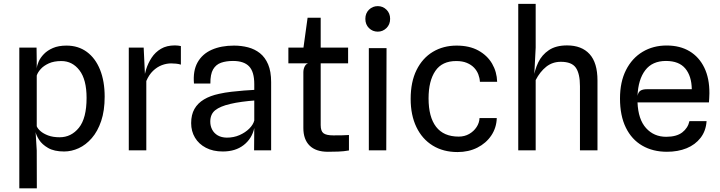

<svg xmlns="http://www.w3.org/2000/svg" viewBox="-20 -798 3820 1019"><path d="M320.5 6Q267.5 6 235.2 -12.8Q203 -31.5 187.5 -56Q172 -80.5 169 -97L139.5 -102L175 -128Q179.5 -116 194.5 -102.5Q209.5 -89 235.2 -79.2Q261 -69.5 296.5 -69.5Q358 -69.5 398.8 -120Q439.5 -170.5 439.5 -278.5Q439.5 -375.5 401.8 -424.8Q364 -474 305.5 -474Q266 -474 238.8 -461.5Q211.5 -449 195.8 -431.2Q180 -413.5 175 -397V-434Q176 -450 185 -470.8Q194 -491.5 212.8 -511Q231.5 -530.5 261 -543.2Q290.5 -556 333 -556Q395.5 -556 441 -522.5Q486.5 -489 511 -428Q535.5 -367 535.5 -285Q535.5 -210.5 517 -155.8Q498.5 -101 467.2 -65Q436 -29 397.8 -11.5Q359.5 6 320.5 6ZM82.5 201.5V-545.5H174L175 -472V-128L169 -97L175 0.5L175.5 201.5Z M663.5 0V-545.5H742.5L752.5 -336L741.5 -364.5Q745 -395.5 755.2 -429Q765.5 -462.5 784.8 -491.8Q804 -521 834.2 -539Q864.5 -557 908.5 -557Q917 -557 924.8 -556Q932.5 -555 940 -553.5V-455Q927.5 -459 913.8 -460.2Q900 -461.5 888 -461.5Q863.5 -461.5 838.5 -452Q813.5 -442.5 792 -421.8Q770.5 -401 756.5 -368V0Z M1162.5 6Q1110.5 6 1072.8 -13.8Q1035 -33.5 1014.8 -67.5Q994.5 -101.5 994.5 -144.5Q994.5 -189 1012 -219.8Q1029.5 -250.5 1062.5 -270.2Q1095.5 -290 1142.5 -300Q1173.5 -307 1208.2 -311Q1243 -315 1275 -317.5Q1307 -320 1329.5 -321V-351.5Q1329.5 -417 1302 -445.8Q1274.5 -474.5 1216.5 -474.5Q1180.5 -474.5 1153.2 -465Q1126 -455.5 1111 -429.8Q1096 -404 1096.5 -354.5H1009.5Q1003.5 -422 1028.5 -466.8Q1053.5 -511.5 1103.5 -533.8Q1153.5 -556 1222 -556Q1261 -556 1296.5 -546.8Q1332 -537.5 1359.5 -515.8Q1387 -494 1403 -456.5Q1419 -419 1419 -362.5V0H1328.5L1329.5 -118.5Q1317 -62 1273.2 -28Q1229.5 6 1162.5 6ZM1184 -67.5Q1220.5 -67.5 1251.2 -81Q1282 -94.5 1303 -115.5Q1324 -136.5 1329.5 -158.5V-264.5Q1300.5 -262.5 1265 -257.8Q1229.5 -253 1202.5 -246.5Q1148.5 -234 1122.2 -213Q1096 -192 1096 -152.5Q1096 -129 1106.2 -109.8Q1116.5 -90.5 1136 -79.2Q1155.5 -68 1184 -67.5Z M1720 7.5Q1656.5 7.5 1623.2 -25.2Q1590 -58 1590 -118.5V-414.5Q1590 -430.5 1596.5 -444.2Q1603 -458 1615.5 -462L1590 -524V-541L1612.5 -704H1682V-134Q1682 -102 1697 -90.8Q1712 -79.5 1748.5 -79.5Q1775 -79.5 1793.5 -79.8Q1812 -80 1832 -81.5V0.5Q1804.5 5.5 1775.2 6.5Q1746 7.5 1720 7.5ZM1510.5 -462V-545.5H1827.5V-462Z M1937.5 0V-542.5H2031.5L2030 0ZM1985 -630Q1957.5 -630 1938.2 -649Q1919 -668 1919 -698Q1919 -727.5 1938.2 -746.5Q1957.5 -765.5 1985 -765.5Q2012 -765.5 2031.2 -746.5Q2050.5 -727.5 2050.5 -698Q2050.5 -668 2031 -649Q2011.5 -630 1985 -630Z M2408.5 9Q2332.5 9 2276.5 -25.5Q2220.5 -60 2190 -123.5Q2159.5 -187 2159.5 -273Q2159.5 -363.5 2190.8 -426.5Q2222 -489.5 2277.2 -522.8Q2332.5 -556 2403.5 -556Q2471.5 -556 2519 -529.8Q2566.5 -503.5 2591.8 -460Q2617 -416.5 2618.5 -364H2527Q2526 -384 2518.5 -403.5Q2511 -423 2496 -438.8Q2481 -454.5 2457.8 -464.2Q2434.5 -474 2402 -474Q2326.5 -474.5 2290.5 -421.5Q2254.5 -368.5 2254.5 -276Q2254.5 -177 2294.5 -125Q2334.5 -73 2414.5 -73Q2445.5 -73 2470 -87Q2494.5 -101 2509.2 -123.5Q2524 -146 2525 -171.5H2616.5Q2615 -120 2587.5 -79Q2560 -38 2513.5 -14.5Q2467 9 2408.5 9Z M2730.5 0V-777.5H2823V-545.5L2815 -390L2819.5 -346L2811.5 -381.5Q2817.5 -427 2836.8 -467Q2856 -507 2893.2 -532Q2930.5 -557 2989.5 -557Q3067 -557 3109 -511Q3151 -465 3151 -371V0H3058V-340.5Q3058 -407 3036.2 -438.5Q3014.5 -470 2956.5 -470Q2912 -470 2879 -443.8Q2846 -417.5 2823 -373V0Z M3519.5 7.5Q3445 7.5 3388.8 -25Q3332.5 -57.5 3301.5 -120.8Q3270.5 -184 3270.5 -275.5Q3270.5 -363.5 3302.5 -426.5Q3334.5 -489.5 3390.5 -523Q3446.5 -556.5 3518 -556.5Q3589 -556.5 3639.8 -526Q3690.5 -495.5 3718 -438.8Q3745.5 -382 3745 -303Q3745 -287 3744 -276.5Q3743 -266 3742.5 -254.5H3363.5Q3367 -164.5 3408.8 -118.2Q3450.5 -72 3515.5 -72Q3570.5 -72 3600.8 -95.2Q3631 -118.5 3639 -155H3730Q3726.5 -103 3698.2 -66.5Q3670 -30 3624 -11.2Q3578 7.5 3519.5 7.5ZM3413 -324.5H3651.5Q3650.5 -394.5 3617 -434.5Q3583.5 -474.5 3514.5 -474.5Q3442 -474.5 3404.5 -425.2Q3367 -376 3363.5 -289.5Q3367.5 -310 3379.8 -317.2Q3392 -324.5 3413 -324.5Z"/></svg>

Font: Spline Sans
Style: Regular
Weight: 400
Designer: Eben Sorkin, Mirko Velimirovic
Foundry: Sorkin Type
Version: Version 1.001